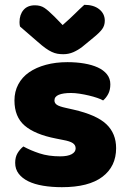

<svg xmlns="http://www.w3.org/2000/svg" viewBox="-20 -760 532 797"><path d="M462 -145Q462 -69 405 -26Q348 17 237 17Q195 17 159 11Q123 5 97.5 -7.5Q72 -20 57.5 -39Q43 -58 43 -84Q43 -108 53 -124.5Q63 -141 77 -152Q106 -136 143.5 -123.5Q181 -111 230 -111Q261 -111 277.5 -120Q294 -129 294 -144Q294 -158 282 -166Q270 -174 242 -179L212 -185Q125 -202 82.5 -238.5Q40 -275 40 -343Q40 -380 56 -410Q72 -440 101 -460Q130 -480 170.5 -491Q211 -502 260 -502Q297 -502 329.5 -496.5Q362 -491 386 -480Q410 -469 424 -451.5Q438 -434 438 -410Q438 -387 429.5 -370.5Q421 -354 408 -343Q400 -348 384 -353.5Q368 -359 349 -363.5Q330 -368 310.5 -371Q291 -374 275 -374Q242 -374 224 -366.5Q206 -359 206 -343Q206 -332 216 -325Q226 -318 254 -312L285 -305Q381 -283 421.5 -244.5Q462 -206 462 -145ZM240 -656Q273 -685 292 -704Q311 -723 330 -740Q369 -740 392 -721.5Q415 -703 415 -674Q415 -654 404 -639Q393 -624 367 -603L322 -566Q304 -552 284.5 -543.5Q265 -535 243 -535Q229 -535 218 -537Q207 -539 195 -544.5Q183 -550 169 -560Q155 -570 137 -586L63 -650Q62 -655 61.5 -659Q61 -663 61 -668Q61 -699 77.5 -718.5Q94 -738 125 -738Q148 -738 164 -727.5Q180 -717 206 -691Z"/></svg>

Font: Baloo Chettan
Style: Regular
Weight: 400
Designer: Maithili Shingre and Ek Type
Foundry: Ek Type
Version: Version 1.443;PS 1.000;hotconv 16.6.51;makeotf.lib2.5.65220;